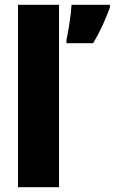

<svg xmlns="http://www.w3.org/2000/svg" viewBox="-20 -780 478 800"><path d="M226 0V-760H55V0ZM438 -749V-760H278C276 -719 265 -650 257 -614V-600H368C398 -650 419 -697 438 -749Z"/></svg>

Font: Noto Sans Sinhala Condensed Black
Style: Regular
Weight: 900
Width: 3
Designer: Jelle Bosma - Monotype Design Team
Foundry: Monotype Imaging Inc.
Version: Version 2.006